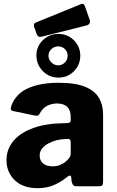

<svg xmlns="http://www.w3.org/2000/svg" viewBox="-20 -972 608 1002"><path d="M327 -46Q298 -22 261 -6Q224 10 176 10Q100 10 57 -31.5Q14 -73 14 -136Q14 -194 50.5 -237Q87 -280 154 -304Q221 -328 313 -329L334 -330Q338 -330 343.5 -332.5Q349 -335 349 -344V-363Q349 -396 331 -414Q313 -432 277 -432Q252 -432 227.5 -420.5Q203 -409 187 -379Q183 -372 179 -369.5Q175 -367 162 -369L46 -393Q40 -395 37 -400Q34 -405 40 -422Q64 -484 127.5 -512Q191 -540 286 -540Q374 -540 424.5 -519Q475 -498 496.5 -461Q518 -424 518 -374V-25Q518 -11 514 -5.5Q510 0 497 0H376Q365 0 359.5 -9.5Q354 -19 353 -31L352 -46Q349 -65 327 -46ZM349 -230Q349 -248 334 -247L318 -246Q300 -246 277.5 -240.5Q255 -235 234.5 -224.5Q214 -214 200.5 -198Q187 -182 187 -160Q187 -134 205 -119Q223 -104 255 -104Q277 -104 293.5 -111Q310 -118 321 -127Q333 -137 341 -147.5Q349 -158 349 -171V-230ZM399 -682Q399 -634 366 -600.5Q333 -567 285 -567Q237 -567 203.5 -601Q170 -635 170 -684Q170 -715 185.5 -740Q201 -765 227 -780Q253 -795 285 -795Q317 -795 343 -779.5Q369 -764 384 -738.5Q399 -713 399 -682ZM333 -681Q333 -702 318.5 -716Q304 -730 283 -730Q264 -730 248.5 -716Q233 -702 233 -681Q233 -661 248.5 -646Q264 -631 284 -631Q304 -631 318.5 -646Q333 -661 333 -681ZM423 -940 448 -869Q455 -846 431 -839L199 -781Q187 -778 181.5 -781Q176 -784 172 -793L158 -832Q153 -848 166 -854L404 -951Q417 -956 423 -940Z"/></svg>

Font: Libre Franklin Thin ExtraBold
Style: Regular
Weight: 800
Version: Version 3.000